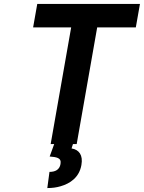

<svg xmlns="http://www.w3.org/2000/svg" viewBox="-20 -731 730 974"><path d="M669 -592 690 -711H169L148 -592H341L237 0H369L473 -592ZM287 101C282 131 259 141 231 141L220 223C245 223 267 220 287 214C336 200 382 169 393 106C402 56 381 28 343 22L352 -6H257L232 63C265 66 293 68 287 101Z"/></svg>

Font: Asimov
Style: NarIt
Weight: 500
Designer: Google
Version: Version 2.000980; 2014